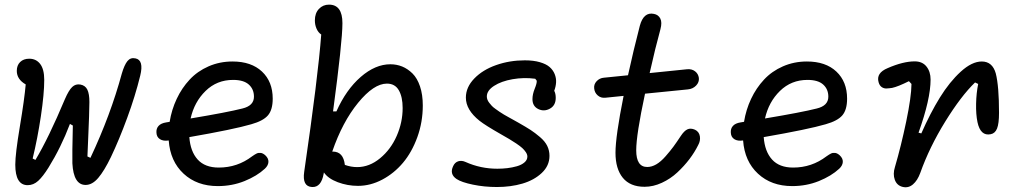

<svg xmlns="http://www.w3.org/2000/svg" viewBox="-20 -791 4380 829"><path d="M99.5 8.5Q46 8.5 46 -80Q46 -127 65.8 -245Q85.5 -363 91 -426.5Q52.5 -448.5 52.5 -485Q52.5 -509 67 -523.2Q81.5 -537.5 106.5 -537.5Q136 -537.5 153.5 -514.8Q171 -492 171 -446Q171 -386 156.5 -289.2Q142 -192.5 121 -106.5L133 -100.5Q189.5 -194.5 260.5 -363.5Q277 -401.5 291.8 -415.5Q306.5 -429.5 327 -426Q348.5 -422 357.2 -403.8Q366 -385.5 366 -350.5Q366 -326.5 364.5 -286Q363 -245.5 360.8 -194Q358.5 -142.5 357.5 -115.5L370.5 -109.5Q457.5 -294.5 506 -473.5Q517 -511 530.2 -527.2Q543.5 -543.5 564.5 -539Q602 -532 585.5 -464.5Q564 -376.5 529.2 -282Q494.5 -187.5 459 -113Q430 -53 404.2 -22.8Q378.5 7.5 349.5 7.5Q297.5 7.5 292.5 -86Q291.5 -125 294.5 -249L282 -256Q243.5 -154.5 189.5 -67.5Q165.5 -29 145 -10.2Q124.5 8.5 99.5 8.5Z M920.5 12.5Q830.5 12.5 772.8 -41Q715 -94.5 708.5 -184.5H708Q685 -181 670.8 -190Q656.5 -199 655.5 -217.5Q654 -235.5 664.5 -247.2Q675 -259 697.5 -262.5Q700.5 -263 712.5 -265Q721 -317.5 743 -364.2Q765 -411 798.8 -447.2Q832.5 -483.5 880.5 -504.5Q928.5 -525.5 984 -525.5Q1065 -525.5 1111.2 -482Q1157.5 -438.5 1157.5 -365Q1157.5 -317 1137 -293Q1116.5 -269 1065 -254.5Q990 -232.5 797.5 -199Q802 -137 833.5 -102.2Q865 -67.5 924.5 -67.5Q1005 -67.5 1068.5 -116Q1080.5 -124.5 1088.2 -128.2Q1096 -132 1105.8 -130.8Q1115.5 -129.5 1125.5 -120.5Q1140 -107 1139 -91.5Q1138 -76 1123.5 -62.5Q1089.5 -31 1035.8 -9.2Q982 12.5 920.5 12.5ZM803 -279.5Q961.5 -306 1026.5 -322.5Q1076.5 -334.5 1076.5 -373.5Q1076.5 -406 1054.2 -426Q1032 -446 986.5 -446Q916.5 -446 867.8 -398.5Q819 -351 803 -279.5Z M1525.5 11.5Q1480.5 11.5 1438.5 -4.2Q1396.5 -20 1378.5 -46.5L1377.5 -41Q1367 18.5 1327.5 16.5Q1284 14.5 1293.5 -49.5Q1353.5 -461 1367 -642Q1354 -650.5 1346.8 -667Q1339.5 -683.5 1339.5 -703Q1339.5 -734 1357 -752.5Q1374.5 -771 1400.5 -771Q1458.5 -771 1458.5 -691Q1458.5 -611.5 1418 -310H1432.5Q1474.5 -404 1537.5 -458.8Q1600.5 -513.5 1665.5 -513.5Q1692.5 -513.5 1716.5 -503.8Q1740.5 -494 1761 -473.8Q1781.5 -453.5 1793.5 -418Q1805.5 -382.5 1805.5 -335.5Q1805.5 -264 1782 -199Q1758.5 -134 1720 -88.2Q1681.5 -42.5 1630.5 -15.5Q1579.5 11.5 1525.5 11.5ZM1414.5 -136.5H1417Q1462.5 -136.5 1469 -79Q1496 -69.5 1522 -69.5Q1575 -69.5 1621.2 -107.8Q1667.5 -146 1693 -204.5Q1718.5 -263 1718.5 -324.5Q1718.5 -372.5 1702 -401.2Q1685.5 -430 1650.5 -430Q1594 -430 1526.2 -347.2Q1458.5 -264.5 1414.5 -136.5Z M2125.5 16.5Q2071 16.5 2021.8 6.2Q1972.5 -4 1951.5 -18Q1920 -39 1936.5 -73.5Q1943.5 -89.5 1958.2 -94.5Q1973 -99.5 1990.5 -91.5Q2055 -62.5 2127.5 -62.5Q2149.5 -62.5 2170.5 -65Q2191.5 -67.5 2211.8 -73.2Q2232 -79 2244.5 -89.8Q2257 -100.5 2257 -115Q2257 -124 2250.5 -133.8Q2244 -143.5 2235 -151.8Q2226 -160 2209 -171.5Q2192 -183 2179 -190.5Q2166 -198 2143.5 -211Q2075 -250 2050.5 -269.5Q1991.5 -316.5 1991.5 -369.5Q1991.5 -414.5 2027.8 -452Q2064 -489.5 2122.2 -510Q2180.5 -530.5 2246 -530.5Q2283.5 -530.5 2311 -522.5Q2338.5 -514.5 2353.2 -501.5Q2368 -488.5 2375 -471Q2382 -453.5 2381 -435.5Q2380 -417.5 2373 -399Q2379.5 -387 2379.5 -368.5Q2379.5 -335.5 2354.2 -321.8Q2329 -308 2304 -320.2Q2279 -332.5 2279 -363Q2279 -384 2288.8 -408Q2298.5 -432 2297.5 -442.5L2291 -451Q2242 -457.5 2193.2 -449Q2144.5 -440.5 2113.2 -420.2Q2082 -400 2082 -374.5Q2082 -367.5 2084.5 -360.8Q2087 -354 2092.5 -347Q2098 -340 2103.5 -334Q2109 -328 2119 -321Q2129 -314 2136.2 -308.8Q2143.5 -303.5 2156 -296.2Q2168.5 -289 2176.2 -284.8Q2184 -280.5 2197.8 -272.8Q2211.5 -265 2218 -261.5Q2251.5 -242.5 2270.8 -230Q2290 -217.5 2311.5 -199.2Q2333 -181 2342.8 -161Q2352.5 -141 2352.5 -118Q2352.5 -75.5 2319.2 -44.2Q2286 -13 2235.5 1.8Q2185 16.5 2125.5 16.5Z M2763 15.5Q2701 15.5 2669.2 -23.2Q2637.5 -62 2637.5 -131.5Q2637.5 -202 2672.5 -377L2593.5 -369Q2574.5 -367 2560.8 -379Q2547 -391 2545.5 -409.5Q2543.5 -427 2556.2 -440.5Q2569 -454 2587.5 -455.5L2691.5 -466Q2715 -573.5 2742.5 -679.5Q2759 -740.5 2803.5 -731Q2822.5 -727.5 2831 -711Q2839.5 -694.5 2831.5 -664.5Q2810 -587 2785 -475.5L2946.5 -492Q2967 -494 2981 -483.2Q2995 -472.5 2997.5 -454.5Q2999.5 -436 2985.5 -421.5Q2971.5 -407 2950 -405L2765 -386.5Q2727 -209 2727 -142Q2727 -70 2774.5 -70Q2794 -70 2813.8 -81.5Q2833.5 -93 2854 -116.5Q2874.5 -140 2887.2 -157.2Q2900 -174.5 2919.5 -204Q2934 -226 2948 -232.5Q2962 -239 2980.5 -231Q2998.5 -222.5 3001.8 -202.8Q3005 -183 2994.5 -164.5Q2979.5 -134 2956.8 -104Q2934 -74 2904.5 -46.5Q2875 -19 2837.8 -1.8Q2800.5 15.5 2763 15.5Z M3400.5 12.5Q3310.5 12.5 3252.8 -41Q3195 -94.5 3188.5 -184.5H3188Q3165 -181 3150.8 -190Q3136.5 -199 3135.5 -217.5Q3134 -235.5 3144.5 -247.2Q3155 -259 3177.5 -262.5Q3180.5 -263 3192.5 -265Q3201 -317.5 3223 -364.2Q3245 -411 3278.8 -447.2Q3312.5 -483.5 3360.5 -504.5Q3408.5 -525.5 3464 -525.5Q3545 -525.5 3591.2 -482Q3637.5 -438.5 3637.5 -365Q3637.5 -317 3617 -293Q3596.5 -269 3545 -254.5Q3470 -232.5 3277.5 -199Q3282 -137 3313.5 -102.2Q3345 -67.5 3404.5 -67.5Q3485 -67.5 3548.5 -116Q3560.5 -124.5 3568.2 -128.2Q3576 -132 3585.8 -130.8Q3595.5 -129.5 3605.5 -120.5Q3620 -107 3619 -91.5Q3618 -76 3603.5 -62.5Q3569.5 -31 3515.8 -9.2Q3462 12.5 3400.5 12.5ZM3283 -279.5Q3441.5 -306 3506.5 -322.5Q3556.5 -334.5 3556.5 -373.5Q3556.5 -406 3534.2 -426Q3512 -446 3466.5 -446Q3396.5 -446 3347.8 -398.5Q3299 -351 3283 -279.5Z M3877.5 16Q3852.5 10 3843.5 -14.8Q3834.5 -39.5 3844 -69.5Q3870.5 -160 3892.8 -266.5Q3915 -373 3915.5 -428.5L3904.5 -440.5Q3857.5 -417 3832 -411.5Q3819 -409.5 3807.8 -409Q3796.5 -408.5 3787 -415Q3777.5 -421.5 3773.5 -436Q3762 -476 3813 -497Q3879.5 -526 3929.5 -526Q3962.5 -526 3980.2 -503.8Q3998 -481.5 3998 -447.5Q3998 -363.5 3946 -218L3958 -215Q3996.5 -302.5 4038.2 -370Q4080 -437.5 4128.2 -481.5Q4176.5 -525.5 4219 -525.5Q4265 -525.5 4279.5 -474Q4293.5 -419 4293.5 -304Q4293.5 -257.5 4285 -236.2Q4276.5 -215 4257.5 -211.5Q4213.5 -202.5 4200.5 -263.5Q4193.5 -297 4194.5 -343.2Q4195.5 -389.5 4203.5 -428.5L4190 -435Q4129.5 -376.5 4061.2 -266Q3993 -155.5 3953.5 -44.5Q3941.5 -11.5 3921.8 5.2Q3902 22 3877.5 16Z"/></svg>

Font: Monaspace Radon
Style: Regular
Weight: 400
Designer: Riley Cran & the Lettermatic Team
Foundry: Lettermatic
Version: Version 1.000 (Monaspace Radon)